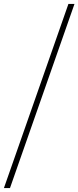

<svg xmlns="http://www.w3.org/2000/svg" viewBox="-41 -862 401 982"><path d="M-21 100 309 -842H340L10 100Z"/></svg>

Font: Montserrat Thin ExtraLight
Style: Regular
Weight: 250
Version: Version 9.000